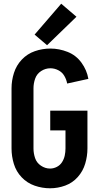

<svg xmlns="http://www.w3.org/2000/svg" viewBox="-20 -1004 540 1032"><path d="M249 8Q207 8 166.5 -6Q126 -20 96.5 -51Q67 -82 54.5 -123Q42 -164 42 -206V-529Q42 -571 55 -612Q68 -653 97.5 -684Q127 -715 167.5 -729Q208 -743 251 -743Q298 -743 343.5 -725Q389 -707 418 -667Q447 -627 455 -580L341 -555Q337 -577 325.5 -596.5Q314 -616 293.5 -626.5Q273 -637 251 -637Q224 -637 201 -622Q178 -607 169 -581.5Q160 -556 160 -529V-206Q160 -180 168.5 -154.5Q177 -129 200 -113.5Q223 -98 249 -98Q268 -98 285.5 -107Q303 -116 313.5 -132.5Q324 -149 328 -168Q332 -187 332 -206V-303H250V-409H450V-206Q450 -165 438 -124.5Q426 -84 398 -52.5Q370 -21 330.5 -6.5Q291 8 249 8ZM233 -761 166 -818 309 -984 391 -914Z"/></svg>

Font: Iosevka SS01
Style: Bold
Weight: 700
Monospace: yes
Designer: Belleve Invis
Foundry: Belleve Invis
Version: 2.3.3; ttfautohint (v1.8.3)